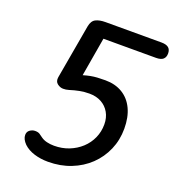

<svg xmlns="http://www.w3.org/2000/svg" viewBox="-162 -1054 1076 1181"><g transform="rotate(20 376.5 -464.0)"><path d="M285.5 0Q237 0 195 -13Q153 -26 125.5 -52Q98 -80 98 -107.5Q98 -129 114 -140.2Q130 -151.5 148 -151.5Q167 -151.5 178 -144.5Q189 -137.5 202.5 -127Q218 -116 240 -110.8Q262 -105.5 287 -105.5Q339.5 -105.5 384.2 -123.2Q429 -141 462.8 -172.2Q496.5 -203.5 515 -245Q533.5 -286.5 533.5 -334Q533.5 -378 514.5 -411.2Q495.5 -444.5 461.8 -463Q428 -481.5 382.5 -481.5Q350 -481.5 319 -475.5Q288 -469.5 257 -459.5Q247 -456.5 238 -455.2Q229 -454 219.5 -454Q200 -454 181.8 -468Q163.5 -482 168 -510.5L230.5 -866Q237.5 -904 261.8 -916.2Q286 -928.5 325.5 -928.5H691.5Q722.5 -928.5 737.8 -916.2Q753 -904 753 -878Q753 -854.5 738.8 -841.2Q724.5 -828 691.5 -828H348L304.5 -573.5Q330 -581 350.8 -585Q371.5 -589 394.2 -590.5Q417 -592 447 -592Q512 -592 559.5 -563.2Q607 -534.5 632.5 -480.5Q658 -426.5 658 -351.5Q658 -277 630.2 -213Q602.5 -149 552.5 -101.2Q502.5 -53.5 434.5 -26.8Q366.5 0 285.5 0Z"/></g></svg>

Font: Edu AU VIC WA NT Pre SemiBold
Style: Regular
Weight: 600
Designer: Tina and Corey Anderson, Eben Sorkin, Mirko Velimirovic
Foundry: Google for Education
Version: Version 1.001